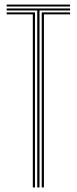

<svg xmlns="http://www.w3.org/2000/svg" viewBox="-20 -820 336 840"><path d="M143 0V-774.2H9.2V-783H286.5V-774.2H152.8V0ZM123.5 0V-757.2H9.2V-765.8H133.2V0ZM162.5 0V-765.8H286.5V-757.2H172.2V0ZM9.2 -791.5V-800H286.5V-791.5Z"/></svg>

Font: Big Shoulders Inline Text Thin ExtraLight
Style: Regular
Weight: 250
Version: Version 2.002